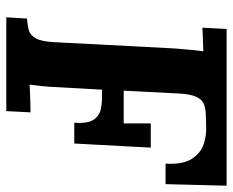

<svg xmlns="http://www.w3.org/2000/svg" viewBox="-85 -655 740 610"><g transform="rotate(90 285.0 -350.0)"><path d="M570 -700 565 -506H500Q503 -561 485 -589Q467 -617 439.5 -626.5Q412 -636 385 -635L349 -634Q328 -634 312.5 -628.5Q297 -623 288 -604.5Q279 -586 277 -547L268 -373H372Q372 -387 372 -402Q372 -417 372 -432Q372 -447 372 -459H449L436 -216H370Q373 -258 360.5 -277Q348 -296 326 -300.5Q304 -305 277 -304Q274 -304 271 -304Q268 -304 265 -304L257 -164Q256 -137 253.5 -112Q251 -87 249 -74Q260 -75 278 -75.5Q296 -76 313 -76.5Q330 -77 337 -77L333 0H35L39 -66Q61 -67 77 -72Q93 -77 102.5 -95Q112 -113 114 -153L134 -536Q136 -563 138.5 -588Q141 -613 143 -626Q127 -625 103 -624.5Q79 -624 68 -623L72 -700Z"/></g></svg>

Font: Lora
Style: Italic
Weight: 400
Italic angle: -3°
Designer: Olga Karpushina, Alexei Vanyashin (Cyrillic)
Foundry: Cyreal
Version: Version 3.008